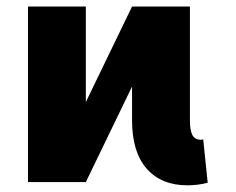

<svg xmlns="http://www.w3.org/2000/svg" viewBox="-20 -550 714 580"><path d="M64.5 0V-530.3H239.3V-241.7L378.9 -530.3H553.7V-186.5Q553.7 -156.7 561 -142.3Q568.4 -127.9 586.9 -127.9Q589.8 -127.9 591.6 -128.2Q593.3 -128.4 593.8 -129.9L607.4 2Q578.6 9.8 545.9 9.8Q467.3 9.8 423.1 -40.5Q378.9 -90.8 378.9 -186.5V-288.6L239.3 0Z"/></svg>

Font: Pretendard GOV Black
Style: Regular
Weight: 900
Designer: Base glyphs from Inter by Rasmus Andersson; Hangeul glyphs from Noto Sans CJK(Source Han Sans) by Jang Soo-young and Kan
Foundry: Kil Hyung-jin
Version: Version 1.309